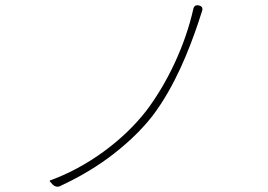

<svg xmlns="http://www.w3.org/2000/svg" viewBox="-20 -725 1020 731"><path d="M390 -122C454 -169 513 -223 560 -283C646 -396 700 -536 734 -636C738 -649 744 -667 749 -682C753 -694 750 -701 738 -704C726 -707 719 -703 716 -691C686 -556 619 -411 536 -302C447 -188 311 -89 173 -39C169 -38 168 -36 171 -33L179 -24L181 -22C189 -14 199 -12 208 -16C268 -44 331 -79 390 -122Z"/></svg>

Font: GenSenRounded2 TW EL
Style: Regular
Weight: 250
Version: Version 2.100;PS 2.1;hotconv 16.6.51;makeotf.lib2.5.65220 DE